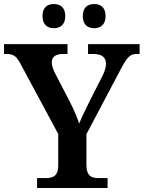

<svg xmlns="http://www.w3.org/2000/svg" viewBox="-22 -933 713 953"><path d="M446 -793C475 -793 502 -809 502 -853C502 -898 475 -913 446 -913C415 -913 389 -898 389 -853C389 -809 415 -793 446 -793ZM245 -793C275 -793 302 -809 302 -853C302 -898 275 -913 245 -913C215 -913 189 -898 189 -853C189 -809 215 -793 245 -793ZM162 0H512V-49H472C436 -49 407 -55 407 -115V-267L576 -587C608 -648 623 -665 655 -665H671V-714H415V-665H440C482 -665 504 -650 504 -617C504 -605 501 -584 487 -557L427 -439C405 -395 384 -352 371 -320C360 -351 347 -385 325 -427L251 -570C243 -586 235 -606 235 -624C235 -648 251 -665 290 -665H313V-714H-2V-665H11C49 -665 62 -650 82 -612L267 -268V-112C267 -55 237 -49 201 -49H162Z"/></svg>

Font: Noto Serif Oriya SemiBold
Style: Regular
Weight: 600
Designer: David Williams
Foundry: Google LLC, David Williams
Version: Version 1.051